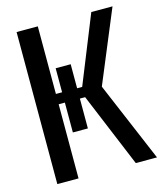

<svg xmlns="http://www.w3.org/2000/svg" viewBox="-119 -899 844 988"><g transform="rotate(-15 303.0 -405.0)"><path d="M63 0V-810H176V-450H209V-578H289V-450H316L461 -810H574L414 -425L594 0H481L317 -395H289V-236H209V-395H176V0Z"/></g></svg>

Font: Oswald
Style: Regular
Weight: 400
Designer: Vernon Adams
Foundry: Vernon Adams
Version: Version 4.103; ttfautohint (v1.8.3)